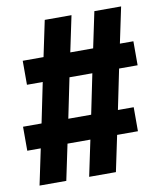

<svg xmlns="http://www.w3.org/2000/svg" viewBox="-96 -781 692 827"><g transform="rotate(-10 250.0 -367.5)"><path d="M10 -18 43 -175H-16V-280H65L101 -455H32V-560H123L156 -717H273L240 -560H340L373 -717H490L457 -560H516V-455H435L399 -280H468V-175H377L344 -18H227L260 -175H160L127 -18ZM282 -280 318 -455H218L182 -280Z"/></g></svg>

Font: iosevka_custom_sans_ss08 XBd
Style: Regular
Weight: 800
Designer: Belleve Invis
Foundry: Belleve Invis
Version: Version 10.3.0; ttfautohint (v1.8.3)